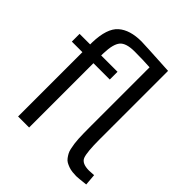

<svg xmlns="http://www.w3.org/2000/svg" viewBox="-203 -871 1010 1010"><g transform="rotate(45 302.0 -366.0)"><path d="M170.9 -554.2 170.4 -536.1H292V-478.5H170.4V0H88.4V-478.5H9.8V-536.1H88.4V-550.8Q91.3 -658.2 137 -698.2Q182.6 -738.3 268.6 -738.3Q288.1 -738.3 476.6 -727.5V-219.7Q476.6 -122.6 488.3 -92.5Q500 -62.5 553.7 -62.5Q564 -62.5 589.4 -64.5L594.7 -0.5Q538.6 5.9 526.4 5.9Q514.2 5.9 498 4.2Q481.9 2.4 468.8 -2.4Q455.6 -7.3 445.6 -12.9Q435.5 -18.6 427.7 -29.1Q419.9 -39.6 414.6 -49.3Q409.2 -58.6 405.3 -75.2Q397.9 -108.9 396.2 -142.8Q394.5 -176.8 394.5 -237.8V-671.9Q344.2 -675.3 280.8 -675.3Q217.3 -675.3 195.1 -648.9Q172.9 -622.6 170.9 -554.2Z"/></g></svg>

Font: Oxygen
Style: Normal
Weight: 400
Designer: Vernon Adams
Foundry: Vernon Adams
Version: Version Release 0.2.2 webfont; ttfautohint (v0.8.52-bc40) -l